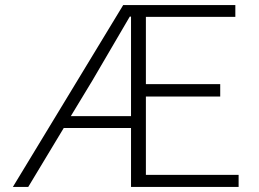

<svg xmlns="http://www.w3.org/2000/svg" viewBox="-20 -742 1029 762"><path d="M469 -722H914V-675H559V-408H854V-359H559V-48H927V0H500V-234H233L92 0H31ZM500 -281V-676H495L347 -423L261 -281Z"/></svg>

Font: Nebula Sans Light
Style: Regular
Weight: 300
Designer: Paul D. Hunt for Adobe (as Source Sans)
Foundry: Nebula Entertainment & Broadcasting LLC
Version: Version 1.010